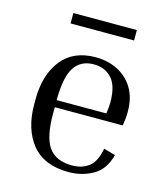

<svg xmlns="http://www.w3.org/2000/svg" viewBox="-103 -747 731 838"><g transform="rotate(15 262.5 -328.0)"><path d="M461 -114Q443 -46 393.5 -18Q344 10 284 10Q173 10 118 -57.5Q63 -125 63 -238V-258Q63 -370 116 -437.5Q169 -505 270 -505Q324 -505 368.5 -483Q413 -461 439.5 -418Q466 -375 466 -311Q466 -281 460 -248H153V-218Q153 -113 185.5 -67.5Q218 -22 291 -22Q337 -22 367.5 -46Q398 -70 408 -129ZM270 -473Q211 -473 182 -428Q153 -383 153 -280H378V-283Q380 -296 381 -308.5Q382 -321 382 -331Q382 -406 351 -439.5Q320 -473 270 -473ZM412 -666V-619H125V-666Z"/></g></svg>

Font: Inria Serif
Style: Regular
Weight: 400
Designer: Black Foundry Team
Foundry: Black Foundry
Version: Version 1.000; ttfautohint (v1.8.3)